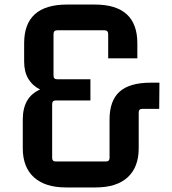

<svg xmlns="http://www.w3.org/2000/svg" viewBox="-20 -818 754 843"><path d="M270 5Q178 5 129 -39.5Q80 -84 80 -167V-293Q80 -392 156 -425Q122 -442 104 -472.5Q86 -503 86 -548V-628Q86 -798 274 -798H396Q583 -798 583 -628V-562H455V-668Q455 -685 439 -685H231Q215 -685 215 -668V-486Q215 -470 231 -470H377V-377H225Q209 -377 209 -361V-125Q209 -109 225 -109H445Q461 -109 461 -125V-293Q461 -376 505 -415.5Q549 -455 642 -455H680L679 -340H605Q589 -340 589 -324V-167Q589 -84 540.5 -39.5Q492 5 400 5Z"/></svg>

Font: Kdam Thmor Pro
Style: Regular
Weight: 400
Designer: Sovichet Tep, Longdey Hak
Foundry: Anagata Design
Version: Version 1.003; ttfautohint (v1.8.4.7-5d5b)